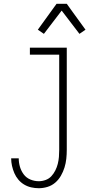

<svg xmlns="http://www.w3.org/2000/svg" viewBox="-20 -772 540 1015"><path d="M185 223Q165 223 145 218.5Q125 214 107.5 203.5Q90 193 77 177.5Q64 162 56 143.5Q48 125 43.5 105Q39 85 39 65H79Q79 88 85.5 110Q92 132 105.5 150Q119 168 140.5 177Q162 186 185 186Q203 186 221 179.5Q239 173 251.5 159.5Q264 146 272.5 129Q281 112 285.5 94Q290 76 291.5 57.5Q293 39 293 20V-483H138V-520H333V20Q333 44 330.5 67.5Q328 91 321 113.5Q314 136 302 157Q290 178 272 193.5Q254 209 231 216Q208 223 185 223ZM212 -593 180 -615 279 -752H333L366 -706L432 -615L400 -593L306 -716Z"/></svg>

Font: Iosevka Curly Slab Extralight
Style: Regular
Weight: 200
Monospace: yes
Designer: Belleve Invis
Foundry: Belleve Invis
Version: Version 22.1.2; ttfautohint (v1.8.4)